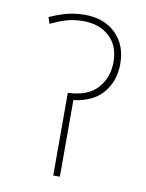

<svg xmlns="http://www.w3.org/2000/svg" viewBox="-75 -686 564 741"><g transform="rotate(10 207.0 -316.0)"><path d="M199 -632Q274 -632 319.5 -587.5Q365 -543 365 -469Q365 -402 326.5 -356Q288 -310 211 -300V0H185V-324Q264 -327 301 -369Q338 -411 338 -472Q338 -535 299 -571Q260 -607 197 -607Q158 -607 128 -597.5Q98 -588 69 -574L61 -599Q91 -613 124.5 -622.5Q158 -632 199 -632Z"/></g></svg>

Font: Noto Sans Thin
Style: Italic
Weight: 100
Italic angle: -12°
Designer: Monotype Design Team
Foundry: Monotype Imaging Inc.
Version: Version 2.013; ttfautohint (v1.8.4.7-5d5b)